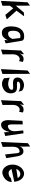

<svg xmlns="http://www.w3.org/2000/svg" viewBox="1742 -2505 692 4276"><g transform="rotate(90 2088.0 -367.0)"><path d="M-30 -41 78 -75 77 -239 134 -316 281 -140 381 -173 188 -388 313 -558 228 -552 77 -373 75 -690 1 -635Z M538 -294C527 -95 627 -34 740 -73C780 -87 815 -138 835 -173L850 -199L840 -140L842 -122L916 -147L858 -503C849 -560 785 -560 746 -558L730 -557C638 -550 547 -474 538 -294ZM635 -315C634 -427 685 -469 736 -474C757 -477 780 -473 793 -470H797L817 -296L815 -293C806 -274 777 -218 735 -207C679 -192 636 -199 635 -315Z M1054 -43 1161 -78 1159 -301C1158 -402 1211 -454 1255 -459C1284 -463 1302 -452 1311 -444L1329 -529C1320 -534 1293 -549 1253 -546C1205 -542 1184 -516 1158 -486L1137 -461L1157 -509L1156 -556L1075 -489Z M1489 -41 1597 -75 1594 -692 1520 -635Z M1677 -420C1672 -331 1736 -310 1796 -310C1840 -309 1892 -318 1925 -312C1940 -309 1947 -305 1949 -290C1953 -252 1928 -225 1872 -210C1788 -188 1711 -223 1680 -241L1693 -112C1705 -102 1778 -40 1886 -77C2009 -119 2039 -213 2026 -296C2016 -358 1984 -383 1950 -393C1902 -407 1834 -392 1789 -402C1773 -406 1767 -410 1767 -421C1767 -447 1796 -464 1843 -470C1910 -477 1969 -448 1992 -434L1969 -513C1960 -520 1910 -560 1834 -555C1748 -549 1681 -491 1677 -420Z M2181 -43 2288 -78 2286 -301C2285 -402 2338 -454 2382 -459C2411 -463 2429 -452 2438 -444L2456 -529C2447 -534 2420 -549 2380 -546C2332 -542 2311 -516 2285 -486L2264 -461L2284 -509L2283 -556L2202 -489Z M2626 -223C2619 -100 2672 -20 2765 -51C2844 -78 2873 -169 2881 -204C2883 -213 2883 -218 2883 -218L2894 -215L2891 -179L2898 -112L2979 -138L2919 -544L2855 -539L2871 -377C2885 -235 2801 -205 2776 -198C2740 -189 2722 -214 2721 -266L2720 -528L2641 -522Z M3113 -45 3221 -80 3218 -298C3217 -367 3234 -447 3314 -457C3342 -460 3357 -441 3361 -403L3390 -135L3471 -160L3442 -344C3428 -438 3410 -551 3312 -543C3264 -540 3242 -513 3217 -484L3196 -458L3215 -506L3213 -693L3139 -643Z M3616 -317C3607 -157 3718 -39 3844 -82C3952 -119 4008 -212 4003 -284L3909 -260C3902 -233 3859 -221 3834 -215C3787 -203 3743 -223 3721 -266L3715 -278L3999 -339L3991 -382C3971 -490 3893 -563 3808 -557C3714 -550 3623 -451 3616 -317ZM3713 -384 3719 -398C3737 -439 3773 -468 3815 -473C3854 -477 3889 -459 3908 -426L3915 -415Z"/></g></svg>

Font: Charger Slice
Style: Regular
Weight: 400
Designer: Jasper
Foundry: Cannot Into Space Fonts
Version: Version 1.1